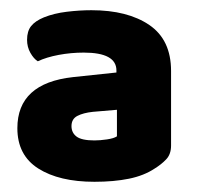

<svg xmlns="http://www.w3.org/2000/svg" viewBox="-20 -676 395 376"><path d="M165 -401Q176 -401 189.5 -403Q203 -405 209 -409V-461L162 -457Q143 -455 131.5 -449Q120 -443 120 -429Q120 -416 130 -408.5Q140 -401 165 -401ZM159 -656Q230 -656 272.5 -627Q315 -598 315 -537V-391Q315 -374 305.5 -364Q296 -354 283 -346Q262 -332 232.5 -326Q203 -320 165 -320Q96 -320 55 -346Q14 -372 14 -425Q14 -513 123 -525L208 -534V-538Q208 -573 144 -573Q119 -573 95 -568.5Q71 -564 54 -556Q46 -561 39.5 -572.5Q33 -584 33 -598Q33 -615 41 -625Q49 -635 66 -642Q86 -650 111 -653Q136 -656 159 -656Z"/></svg>

Font: Baloo Paaji
Style: Regular
Weight: 400
Designer: Shuchita Grover and Ek Type
Foundry: Ek Type
Version: Version 1.443;PS 1.000;hotconv 16.6.51;makeotf.lib2.5.65220;